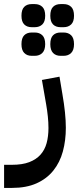

<svg xmlns="http://www.w3.org/2000/svg" viewBox="-80 -679 382 939"><path d="M-60 127H-22Q29 127 63 114Q97 101 118 77.5Q139 54 148 21Q157 -12 157 -53Q157 -80 154 -109Q151 -138 146 -167L125 -288L211 -304L225 -220Q242 -123 242 -54Q242 8 227.5 61.5Q213 115 181 155Q149 195 99 217.5Q49 240 -21 240H-60ZM216 -406Q193 -406 179.5 -420Q166 -434 166 -463Q166 -493 179.5 -506.5Q193 -520 216 -520H231Q254 -520 268 -506.5Q282 -493 282 -463Q282 -434 268 -420Q254 -406 231 -406ZM216 -546Q193 -546 179.5 -559.5Q166 -573 166 -602Q166 -632 179.5 -645.5Q193 -659 216 -659H231Q254 -659 268 -645.5Q282 -632 282 -602Q282 -573 268 -559.5Q254 -546 231 -546ZM75 -406Q52 -406 38.5 -420Q25 -434 25 -463Q25 -493 38.5 -506.5Q52 -520 75 -520H90Q113 -520 127 -506.5Q141 -493 141 -463Q141 -434 127 -420Q113 -406 90 -406ZM75 -546Q52 -546 38.5 -559.5Q25 -573 25 -602Q25 -632 38.5 -645.5Q52 -659 75 -659H90Q113 -659 127 -645.5Q141 -632 141 -602Q141 -573 127 -559.5Q113 -546 90 -546Z"/></svg>

Font: IBM Plex Sans Arabic Medium
Style: Regular
Weight: 500
Designer: Mike Abbink, Paul van der Laan, Pieter van Rosmalen, Wael Morcos, Khajak Apelian
Foundry: Bold Monday
Version: Version 1.1